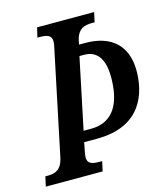

<svg xmlns="http://www.w3.org/2000/svg" viewBox="-126 -796 753 878"><g transform="rotate(-15 251.0 -357.0)"><path d="M-18 0H251L261 -46H249C215 -46 192 -51 192 -82C192 -87 194 -100 196 -110L204 -151H264C482 -151 520 -306 520 -405C520 -526 447 -588 327 -588H297L299 -600C310 -660 344 -668 379 -668H392L402 -714H132L121 -668H132C165 -668 188 -663 188 -632C188 -625 186 -612 183 -600L81 -113C69 -54 37 -46 3 -46H-8ZM215 -202 285 -537H307C363 -537 400 -500 400 -406C400 -292 362 -202 250 -202Z"/></g></svg>

Font: Noto Serif Condensed Semi
Style: Italic
Weight: 600
Width: 3
Italic angle: -12°
Designer: Monotype Design Team
Foundry: Monotype Imaging Inc.
Version: Version 1.901